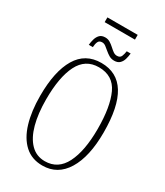

<svg xmlns="http://www.w3.org/2000/svg" viewBox="-240 -1084 1025 1191"><g transform="rotate(30 272.0 -489.0)"><path d="M162 -954V-988H379V-954ZM147 -783Q149 -804 155 -825Q161 -846 174.5 -860Q188 -874 214 -874Q233 -874 248.5 -864.5Q264 -855 277.5 -842.5Q291 -830 304 -820.5Q317 -811 332 -811Q354 -811 361 -827.5Q368 -844 371 -866H399Q397 -845 391 -824Q385 -803 371 -789.5Q357 -776 332 -776Q311 -776 295 -785.5Q279 -795 265 -807Q251 -819 238.5 -828.5Q226 -838 212 -838Q191 -838 184 -822Q177 -806 176 -783ZM271 10Q195 10 144.5 -36Q94 -82 69 -165Q44 -248 44 -359Q44 -534 101 -629.5Q158 -725 272 -725Q499 -725 499 -358Q499 -185 439.5 -87.5Q380 10 271 10ZM271 -21Q365 -21 410.5 -111Q456 -201 456 -358Q456 -517 415 -605.5Q374 -694 272 -694Q176 -694 131.5 -605.5Q87 -517 87 -358Q87 -256 107.5 -180.5Q128 -105 169 -63Q210 -21 271 -21Z"/></g></svg>

Font: Noto Serif ExtraCondensed ExtraLight
Style: Regular
Weight: 200
Width: 2
Designer: Monotype Design Team
Foundry: Monotype Imaging Inc.
Version: Version 2.015